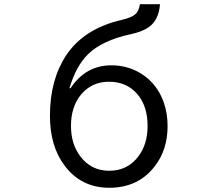

<svg xmlns="http://www.w3.org/2000/svg" viewBox="-20 -850 1040 914"><path d="M315.9 -430.2Q388.2 -539.1 510.3 -539.1Q592.3 -539.1 658.7 -495.1Q729 -448.2 759.3 -363.3Q777.8 -310.5 777.8 -249.5Q777.8 -137.7 717.3 -59.1Q638.2 43.9 500.5 43.9Q366.7 43.9 287.6 -61.5Q217.8 -153.8 217.8 -298.8Q217.8 -468.8 293.9 -585Q378.9 -714.4 562 -755.9Q612.3 -767.6 629.9 -788.1Q641.6 -802.2 646 -830.1H741.7Q736.3 -754.4 687.5 -720.2Q656.7 -698.7 601.6 -687Q466.3 -657.7 398.9 -591.8Q342.3 -536.1 310.5 -430.2ZM499 -460.9Q417 -460.9 366.2 -400.4Q317.9 -342.3 317.9 -250.5Q317.9 -165 361.8 -106.4Q413.6 -37.1 500 -37.1Q586.9 -37.1 638.2 -105Q682.6 -163.1 682.6 -250.5Q682.6 -344.7 633.8 -401.9Q583 -460.9 499 -460.9Z"/></svg>

Font: BIZ UDGothic
Style: Regular
Weight: 400
Monospace: yes
Designer: TypeBank Co., Ltd.
Foundry: Morisawa Inc.
Version: Version 1.05